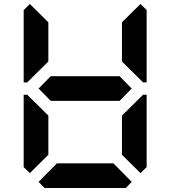

<svg xmlns="http://www.w3.org/2000/svg" viewBox="-20 -945 856 965"><path d="M130 -75 99 -105V-469H117L130 -456L223 -364V-167ZM130 -544 117 -531H99V-894L130 -925L223 -833V-636ZM581 -562 642 -500 581 -438H235L174 -500L235 -562ZM642 -31 612 0H204L174 -31L266 -124H550ZM686 -925 717 -895V-531H699L686 -544L593 -636V-833ZM686 -456 699 -469H717V-105L686 -75L593 -167V-364Z"/></svg>

Font: DSEG7 Classic Mini
Style: Bold
Weight: 700
Designer: Keshikan(Twitter:@keshinomi_88pro)
Version: Version 0.46